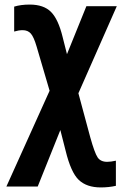

<svg xmlns="http://www.w3.org/2000/svg" viewBox="-20 -576 540 840"><path d="M421 244Q456 244 487 237V127Q465 132 449 132Q420 132 407 112.5Q394 93 375 25L323 -168L491 -549H358L273 -339L254 -414Q235 -492 203 -524Q171 -556 110 -556Q71 -556 42 -547V-438Q62 -444 79 -444Q102 -444 115 -429Q128 -414 140 -373L197 -179L8 240H145L244 -7L267 83Q290 178 324.5 211Q359 244 421 244Z"/></svg>

Font: Noto Sans Mono Condensed Extra
Style: Regular
Weight: 800
Width: 3
Designer: Monotype Design Team
Foundry: Monotype Imaging Inc.
Version: Version 1.900